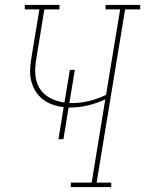

<svg xmlns="http://www.w3.org/2000/svg" viewBox="-20 -755 586 775"><path d="M266 0V-18H350L405 -354Q371 -338 335 -329.5Q299 -321 264 -321H257L236 -193H216L237 -323Q214 -325 191.5 -333Q169 -341 151 -355.5Q133 -370 121.5 -390Q110 -410 105 -433Q100 -456 102 -480.5Q104 -505 108 -530L139 -717H80V-735H220V-717H159L128 -527Q124 -505 122.5 -483Q121 -461 124.5 -440.5Q128 -420 138 -402Q148 -384 164 -371.5Q180 -359 199.5 -351.5Q219 -344 240 -341L262 -473H282L260 -339H270Q305 -339 340 -347.5Q375 -356 408 -372L465 -717H406V-735H546V-717H485L370 -18H429V0Z"/></svg>

Font: Iosevka Curly Slab Thin
Style: Italic
Weight: 100
Italic angle: -9°
Monospace: yes
Designer: Belleve Invis
Foundry: Belleve Invis
Version: Version 22.1.2; ttfautohint (v1.8.4)